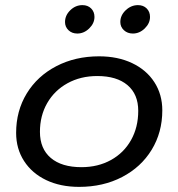

<svg xmlns="http://www.w3.org/2000/svg" viewBox="-20 -720 695 750"><path d="M43 -201Q43 -287 84.5 -355Q126 -423 200 -461.5Q274 -500 367 -500Q440 -500 496 -473.5Q552 -447 583 -399Q614 -351 614 -289Q614 -203 572.5 -135Q531 -67 457 -28.5Q383 10 289 10Q216 10 160.5 -16.5Q105 -43 74 -91Q43 -139 43 -201ZM520 -287Q520 -352 478 -387.5Q436 -423 360 -423Q295 -423 244 -395Q193 -367 164.5 -317.5Q136 -268 136 -205Q136 -139 178.5 -103Q221 -67 298 -67Q363 -67 413.5 -95Q464 -123 492 -173Q520 -223 520 -287ZM234 -634Q234 -660 254.5 -680Q275 -700 302 -700Q323 -700 336 -687Q349 -674 349 -654Q349 -629 328.5 -609Q308 -589 282 -589Q261 -589 247.5 -602Q234 -615 234 -634ZM450 -634Q450 -660 471 -680Q492 -700 519 -700Q540 -700 553 -687Q566 -674 566 -654Q566 -629 545.5 -609Q525 -589 499 -589Q478 -589 464 -602Q450 -615 450 -634Z"/></svg>

Font: Kodchasan Medium
Style: Italic
Weight: 500
Italic angle: -10°
Version: Version 1.000; ttfautohint (v1.6)